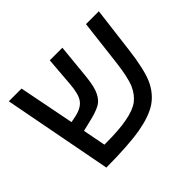

<svg xmlns="http://www.w3.org/2000/svg" viewBox="-135 -797 1000 1000"><g transform="rotate(-45 365.0 -297.0)"><path d="M326.2 -598.6Q349.6 -598.6 418.9 -598.6Q415 -558.6 403.3 -438.5Q396.5 -357.4 383.8 -321.3Q371.1 -285.2 347.7 -264.6Q323.2 -245.1 265.6 -230.5Q241.2 -224.6 192.4 -212.9Q199.2 -181.6 216.8 -86.9Q219.7 -86.9 228.5 -86.9Q327.1 -86.9 385.7 -98.6Q445.3 -109.4 479.5 -133.8Q512.7 -159.2 532.2 -203.1Q550.8 -248 562.5 -342.8Q572.3 -428.7 592.8 -598.6Q616.2 -598.6 687.5 -598.6Q679.7 -536.1 656.2 -346.7Q640.6 -218.8 613.3 -156.2Q585 -94.7 534.2 -60.5Q483.4 -27.3 394.5 -11.7Q304.7 3.9 139.6 4.9Q101.6 -196.3 24.4 -598.6Q47.9 -598.6 118.2 -598.6Q132.8 -522.5 178.7 -291Q187.5 -293 213.9 -297.9Q266.6 -309.6 287.1 -338.9Q308.6 -368.2 313.5 -440.4Q318.4 -493.2 326.2 -598.6Z"/></g></svg>

Font: Noto Sans Hebrew DECATHLON 
Style: Regular
Weight: 400
Designer: Monotype Design team
Version: Version 1.03 uh